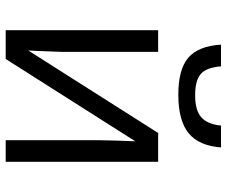

<svg xmlns="http://www.w3.org/2000/svg" viewBox="-81 -715 796 674"><g transform="rotate(90 317.0 -378.0)"><path d="M162.1 -535.2V-195.8L158.7 -106.9L157.2 -79.1L446.8 -535.2H547.9V0H472.2V-327.1L473.6 -391.6L476.1 -455.1L187 0H85.9V-535.2ZM136.7 -755.9H212.9Q216.8 -705.1 239.3 -685.1Q261.7 -665 314.5 -665Q367.2 -665 391.6 -686.5Q416 -708 420.9 -755.9H497.6Q491.7 -678.7 448.2 -642.6Q404.3 -606.4 314.5 -606Q224.6 -605.5 183.1 -640.6Q141.6 -675.8 136.7 -755.9Z"/></g></svg>

Font: OpenSans
Style: Regular
Weight: 400
Foundry: Ascender Corporation
Version: Version 1.10